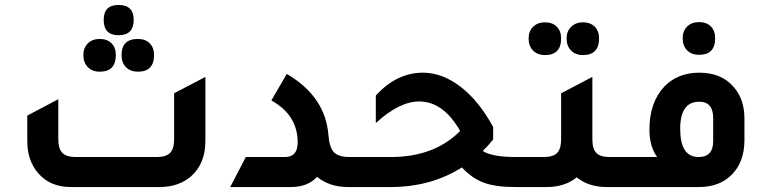

<svg xmlns="http://www.w3.org/2000/svg" viewBox="-20 -754 3101 774"><path d="M458 -612Q398 -612 398 -674Q398 -734 458 -734Q519 -734 519 -674Q519 -612 458 -612ZM382 -465Q352 -465 334 -483.5Q316 -502 316 -532Q316 -561 334 -579Q352 -597 382 -597Q412 -597 429.5 -579.5Q447 -562 447 -532Q447 -465 382 -465ZM536 -465Q506 -465 488 -483Q470 -501 470 -532Q470 -597 536 -597Q566 -597 583.5 -579.5Q601 -562 601 -532Q601 -465 536 -465ZM266 0Q181 0 133 -57Q90 -107 90 -186V-288L215 -354V-194Q215 -154 231.5 -137.5Q248 -121 286 -121H612Q650 -121 666 -138Q682 -155 682 -194V-378L808 -444V-186Q808 -95 751 -44Q701 0 623 0Z M908 0 971 -121H1129Q1180 -121 1180 -180Q1180 -290 1074 -349L1136 -456Q1292 -365 1304 -209Q1308 -159 1326.5 -140Q1345 -121 1390 -121H1466V0H1383Q1309 0 1258 -41Q1221 0 1152 0Z M2058 -121H2142V0H2057Q1978 0 1930.5 -17.5Q1883 -35 1842 -79Q1717 0 1554 0H1406V-121H1555Q1731 -121 1835 -226Q1767 -345 1670 -345Q1590 -345 1495 -258V-369Q1579 -461 1685 -461Q1763 -461 1837 -404Q1911 -347 1968 -242V-192Q1952 -171 1926 -145Q1966 -121 2058 -121Z M2177 -532Q2147 -532 2129 -550Q2111 -568 2111 -599Q2111 -628 2129 -646Q2147 -664 2177 -664Q2207 -664 2224.5 -646.5Q2242 -629 2242 -599Q2242 -532 2177 -532ZM2330 -532Q2300 -532 2282 -550.5Q2264 -569 2264 -599Q2264 -628 2282.5 -646Q2301 -664 2330 -664Q2360 -664 2377.5 -646.5Q2395 -629 2395 -599Q2395 -532 2330 -532ZM2438 -121H2528V0H2426Q2353 0 2305 -39Q2257 0 2184 0H2082V-121H2172Q2210 -121 2226 -137.5Q2242 -154 2242 -193V-378L2368 -444V-193Q2368 -154 2384 -137.5Q2400 -121 2438 -121Z M2798 -533Q2768 -533 2750 -551Q2732 -569 2732 -600Q2732 -629 2750 -647Q2768 -665 2798 -665Q2828 -665 2845.5 -647.5Q2863 -630 2863 -600Q2863 -533 2798 -533ZM2468 0V-121H2629Q2598 -164 2598 -231Q2598 -341 2658 -405Q2712 -461 2799 -461Q2888 -461 2937 -404Q2981 -355 2981 -276V-186Q2980 -100 2930 -50Q2881 0 2797 0ZM2855 -278Q2855 -344 2799 -344Q2722 -344 2722 -235Q2722 -121 2796 -121Q2855 -121 2855 -185Z"/></svg>

Font: Tajawal
Style: Bold
Weight: 700
Designer: Boutros Fonts
Foundry: Created by Boutros International 2017
Version: Version 1.700